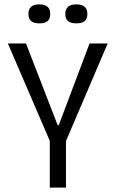

<svg xmlns="http://www.w3.org/2000/svg" viewBox="-20 -859 529 879"><path d="M208 0V-214L16 -660H99L244 -286H249L390 -660H473L282 -213V0ZM329 -752Q305 -752 292 -762Q279 -772 279 -795Q279 -818 292 -828.5Q305 -839 329 -839Q354 -839 367 -828.5Q380 -818 380 -795Q380 -772 367 -762Q354 -752 329 -752ZM160 -752Q136 -752 123 -762Q110 -772 110 -795Q110 -818 123 -828.5Q136 -839 160 -839Q184 -839 197 -828.5Q210 -818 210 -795Q210 -772 197.5 -762Q185 -752 160 -752Z"/></svg>

Font: Bricolage Grotesque SemiCondensed Light
Style: Regular
Weight: 300
Width: 4
Designer: Mathieu Triay
Foundry: Atelier Triay
Version: Version 1.000;gftools[0.9.30]